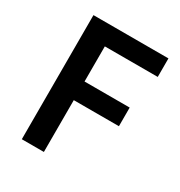

<svg xmlns="http://www.w3.org/2000/svg" viewBox="-157 -765 823 876"><g transform="rotate(30 255.0 -327.0)"><path d="M83 0V-653.8H478V-556.2H199.2V-371.1H437V-272.9H199.2V0Z"/></g></svg>

Font: Source Sans Pro Semibold
Style: Regular
Weight: 600
Designer: Paul D. Hunt
Foundry: Adobe Systems Incorporated
Version: Version 2.020;PS 2.0;hotconv 1.0.86;makeotf.lib2.5.63406